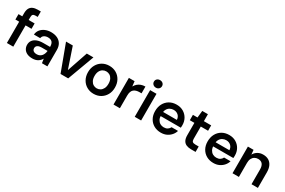

<svg xmlns="http://www.w3.org/2000/svg" viewBox="115 -1918 4636 3124"><g transform="rotate(30 2433.0 -355.5)"><path d="M91 0V-559Q91 -617 110.5 -652.5Q130 -688 167 -704Q204 -720 255 -720H313V-618H273Q240 -618 225.5 -604.5Q211 -591 211 -558V0ZM20 -400V-501H323V-400Z M574 12Q512 12 471 -8.5Q430 -29 410 -64Q390 -99 390 -140Q390 -188 414.5 -222.5Q439 -257 487 -276.5Q535 -296 605 -296H732Q732 -336 721 -362Q710 -388 686.5 -401Q663 -414 628 -414Q586 -414 556.5 -395Q527 -376 521 -339H403Q408 -393 439 -431.5Q470 -470 519.5 -491.5Q569 -513 628 -513Q699 -513 749 -488.5Q799 -464 825.5 -418.5Q852 -373 852 -309V0H750L738 -80Q728 -61 712.5 -44Q697 -27 677 -14.5Q657 -2 631.5 5Q606 12 574 12ZM601 -83Q630 -83 653 -93.5Q676 -104 692 -123Q708 -142 717 -166.5Q726 -191 729 -217V-219H618Q582 -219 559.5 -210Q537 -201 526.5 -185.5Q516 -170 516 -149Q516 -128 526.5 -113Q537 -98 556 -90.5Q575 -83 601 -83Z M1099 0 913 -501H1040L1171 -114L1303 -501H1428L1243 0Z M1723 12Q1652 12 1594.5 -21Q1537 -54 1504 -113.5Q1471 -173 1471 -250Q1471 -328 1504.5 -387.5Q1538 -447 1595.5 -480Q1653 -513 1724 -513Q1797 -513 1854 -480Q1911 -447 1944 -388Q1977 -329 1977 -250Q1977 -172 1943.5 -113Q1910 -54 1853 -21Q1796 12 1723 12ZM1724 -91Q1760 -91 1789.5 -109Q1819 -127 1837 -162.5Q1855 -198 1855 -250Q1855 -303 1837 -338.5Q1819 -374 1789.5 -391.5Q1760 -409 1725 -409Q1690 -409 1660 -391.5Q1630 -374 1612 -338.5Q1594 -303 1594 -250Q1594 -198 1612 -162.5Q1630 -127 1659.5 -109Q1689 -91 1724 -91Z M2094 0V-501H2201L2212 -407Q2230 -440 2256.5 -463.5Q2283 -487 2318.5 -500Q2354 -513 2398 -513V-386H2360Q2329 -386 2302 -378.5Q2275 -371 2255 -354.5Q2235 -338 2224.5 -309Q2214 -280 2214 -237V0Z M2493 0V-501H2613V0ZM2553 -582Q2520 -582 2498.5 -602.5Q2477 -623 2477 -653Q2477 -684 2498.5 -703.5Q2520 -723 2553 -723Q2586 -723 2607.5 -703.5Q2629 -684 2629 -653Q2629 -623 2607.5 -602.5Q2586 -582 2553 -582Z M2987 12Q2913 12 2855.5 -20.5Q2798 -53 2765.5 -111.5Q2733 -170 2733 -247Q2733 -326 2765 -385.5Q2797 -445 2854.5 -479Q2912 -513 2988 -513Q3062 -513 3117 -480Q3172 -447 3202.5 -392Q3233 -337 3233 -269Q3233 -259 3232.5 -247Q3232 -235 3231 -221H2820V-299H3112Q3109 -352 3074.5 -383.5Q3040 -415 2988 -415Q2951 -415 2919.5 -398Q2888 -381 2869.5 -348Q2851 -315 2851 -265V-236Q2851 -189 2869 -155.5Q2887 -122 2917.5 -104.5Q2948 -87 2986 -87Q3028 -87 3055.5 -105Q3083 -123 3097 -153H3218Q3205 -107 3172.5 -69.5Q3140 -32 3093.5 -10Q3047 12 2987 12Z M3550 0Q3500 0 3462 -16Q3424 -32 3403.5 -69Q3383 -106 3383 -169V-400H3297V-501H3383L3397 -632H3503V-501H3640V-400H3503V-169Q3503 -131 3519 -116.5Q3535 -102 3575 -102H3636V0Z M3974 12Q3900 12 3842.5 -20.5Q3785 -53 3752.5 -111.5Q3720 -170 3720 -247Q3720 -326 3752 -385.5Q3784 -445 3841.5 -479Q3899 -513 3975 -513Q4049 -513 4104 -480Q4159 -447 4189.5 -392Q4220 -337 4220 -269Q4220 -259 4219.5 -247Q4219 -235 4218 -221H3807V-299H4099Q4096 -352 4061.5 -383.5Q4027 -415 3975 -415Q3938 -415 3906.5 -398Q3875 -381 3856.5 -348Q3838 -315 3838 -265V-236Q3838 -189 3856 -155.5Q3874 -122 3904.5 -104.5Q3935 -87 3973 -87Q4015 -87 4042.5 -105Q4070 -123 4084 -153H4205Q4192 -107 4159.5 -69.5Q4127 -32 4080.5 -10Q4034 12 3974 12Z M4330 0V-501H4436L4444 -416Q4468 -460 4511.5 -486.5Q4555 -513 4613 -513Q4674 -513 4717 -487.5Q4760 -462 4783.5 -412.5Q4807 -363 4807 -289V0H4687V-278Q4687 -342 4659.5 -376.5Q4632 -411 4576 -411Q4540 -411 4511 -393.5Q4482 -376 4466 -343.5Q4450 -311 4450 -264V0Z"/></g></svg>

Font: DM Sans 18pt SemiBold
Style: Regular
Weight: 600
Designer: Colophon Foundry, Jonny Pinhorn
Foundry: Colophon Foundry
Version: Version 4.004;gftools[0.9.30]